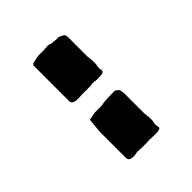

<svg xmlns="http://www.w3.org/2000/svg" viewBox="27 -1134 747 747"><g transform="rotate(45 400.0 -761.0)"><path d="M138 -679 131 -711V-740L130 -760L129 -766Q129 -774 133 -779L136 -810V-813L135 -818Q139 -830 146 -841Q151 -846 164 -846H268Q293 -849 303 -849Q313 -849 316 -848Q319 -848 322 -847Q325 -846 329 -846H336Q338 -846 339.5 -847Q341 -848 343 -848H346Q358 -848 358 -823V-803Q356 -795 356 -783Q356 -782 356.5 -780Q357 -778 358 -776V-766V-754V-744V-723Q359 -715 359 -700Q359 -690 355 -682Q351 -674 343 -673H144ZM449 -679 443 -711V-740Q443 -756 440 -766V-771Q439 -773 439 -779Q439 -783 438.5 -792.5Q438 -802 438 -820Q438 -821 438.5 -822Q439 -823 438 -824V-828Q440 -830 443.5 -835.5Q447 -841 451 -843Q462 -846 476 -846H580Q607 -849 614 -849Q624 -849 628 -848Q630 -848 633 -847Q636 -846 641 -846H648Q650 -846 651.5 -847Q653 -848 655 -848H658Q665 -848 667 -841.5Q669 -835 669 -823V-810L668 -783Q668 -782 668 -780Q668 -778 669 -776V-766V-754V-744L668 -733V-723Q668 -715 669 -713Q671 -705 671 -700Q671 -674 655 -673H508Z"/></g></svg>

Font: Sigmar One
Style: Regular
Weight: 400
Designer: Vernon Adams
Foundry: Vernon Adams
Version: Version 2.000